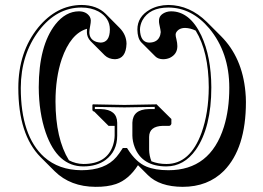

<svg xmlns="http://www.w3.org/2000/svg" viewBox="-20 -678 1050 767"><path d="M255.4 -37.6Q282.7 -23.4 313 -22.9Q407.2 -22.9 431.6 -98.1Q437.5 -117.2 438 -136.2V-175.3H413.6L356.9 -231.9Q353.5 -232.9 351.1 -234.4Q349.1 -237.3 349.1 -240.2V-258.8L351.1 -261.2Q352.1 -261.2 477.1 -258.8L606 -261.2L607.9 -258.8L664.6 -202.6V-183.6Q662.6 -176.8 656.7 -175.3H630.4Q576.2 -173.8 575.7 -131.3V-79.6Q576.2 -55.7 585 -33.7Q611.8 -22.9 645 -22.9Q739.7 -22.9 785.2 -147.9Q813.5 -227.1 814 -329.1Q813.5 -471.2 761.7 -555.7Q740.7 -565.9 719.7 -566.4Q694.3 -566.4 683.6 -547.9Q681.6 -543 681.6 -539.6Q681.6 -532.7 684.6 -522Q688.5 -505.9 688.5 -493.7Q688.5 -461.4 658.2 -446.8Q645.5 -441.4 631.3 -441.4Q611.3 -441.9 600.6 -452.6L543.9 -509.3Q529.3 -525.4 528.8 -560.1Q528.8 -611.3 578.6 -639.6Q610.8 -657.7 652.8 -658.2Q738.3 -657.2 806.2 -590.3L862.8 -533.7Q947.8 -448.7 960.4 -311Q962.4 -290.5 962.4 -270.5Q962.4 -85.4 874.5 4.4Q810.5 68.4 709.5 68.4Q617.7 67.9 570.8 21.5L531.2 -18.1Q494.1 39.6 443.4 57.1Q409.2 68.8 361.8 68.4Q261.2 67.9 198.7 6.3L142.1 -50.3Q53.2 -140.1 53.2 -327.1Q53.2 -470.2 132.8 -568.4Q206.1 -657.2 305.2 -658.2Q367.2 -657.7 402.3 -622.6L458.5 -565.9Q484.9 -538.6 485.4 -503.4Q483.4 -442.9 439.5 -441.4Q414.1 -441.9 398.4 -457L341.8 -513.7Q327.1 -529.3 327.1 -549.8Q327.1 -557.1 327.6 -563Q262.2 -544.4 226.6 -441.9Q201.7 -367.7 201.7 -272.5Q202.1 -124 255.4 -37.6ZM448.2 -188V-136.2Q448.2 -74.2 401.9 -39.1Q366.7 -13.2 313 -13.2Q209.5 -13.2 162.6 -148.4Q135.3 -228 134.8 -329.1Q134.8 -495.1 201.2 -580.6Q242.2 -632.3 294.9 -632.8Q325.2 -632.8 338.9 -610.8Q342.8 -603 342.8 -596.2Q342.8 -587.4 340.3 -575.2Q337.4 -560.5 336.9 -549.8Q336.9 -520 365.2 -510.7Q374 -508.3 382.8 -507.8Q418.5 -509.3 418.9 -560.1Q418.9 -606.9 373 -632.3Q343.8 -647.9 305.2 -647.9Q206.5 -647.9 135.7 -555.7Q63.5 -460.4 63 -327.1Q63 -135.3 156.2 -50.8Q215.3 1.5 305.2 2Q400.4 2 445.3 -51.3Q456.1 -64 467.8 -82.5L470.7 -86.9H487.3L490.2 -82.5Q523.4 -29.8 564.5 -12.7Q600.1 2 652.8 2Q820.3 2 874.5 -171.4Q896 -240.7 896 -327.1Q896 -468.3 815.9 -564.5Q745.6 -647.5 652.8 -647.9Q577.1 -647.9 548.8 -596.7Q539.6 -578.6 539.1 -560.1Q540.5 -509.3 575.2 -507.8Q611.3 -507.8 620.1 -538.1Q621.6 -544.4 622.1 -549.8Q622.1 -555.2 616.2 -582.5Q614.7 -589.8 615.2 -596.2Q615.2 -619.6 644.5 -629.9Q654.3 -632.8 663.1 -632.8Q738.3 -632.8 784.2 -536.1Q823.7 -451.2 824.2 -329.1Q824.2 -168.9 762.2 -79.6Q715.3 -13.7 645 -13.2Q547.9 -13.2 518.1 -89.8Q509.3 -112.8 508.8 -136.2V-188Q510.7 -241.2 574.2 -242.2H598.1V-251Q509.3 -249 477.1 -249Q441.9 -249 358.9 -251V-242.2H383.8Q447.3 -240.2 448.2 -188Z"/></svg>

Font: Linux Biolinum Shadow O
Style: Bold
Weight: 700
Designer: Philipp H. Poll
Foundry: Philipp H. Poll
Version: Version 0.9.2